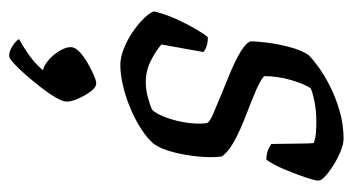

<svg xmlns="http://www.w3.org/2000/svg" viewBox="-200 -340 789 430"><g transform="rotate(90 195.0 -125.5)"><path d="M126 0Q109 0 89 -8Q69 -16 51.5 -28Q34 -40 21.5 -53Q9 -66 6 -75Q12 -101 23.5 -126Q35 -151 46.5 -170.5Q58 -190 64 -196Q71 -196 77 -195Q83 -194 88.5 -191.5Q94 -189 97 -186Q94 -169 89.5 -144Q85 -119 80 -92Q95 -79 117 -68Q139 -57 164 -57Q181 -57 198 -61.5Q215 -66 226 -71Q234 -79 240.5 -94.5Q247 -110 251.5 -129Q256 -148 257 -165.5Q258 -183 256 -194Q254 -200 235.5 -208Q217 -216 191 -226.5Q165 -237 139 -248Q113 -259 94.5 -270.5Q76 -282 73 -292Q73 -304 76 -328.5Q79 -353 86 -379.5Q93 -406 104 -422Q112 -430 129.5 -443Q147 -456 172.5 -469Q198 -482 228.5 -491Q259 -500 292 -500Q302 -500 317.5 -494Q333 -488 348.5 -478.5Q364 -469 374.5 -459.5Q385 -450 385 -444Q385 -436 377 -412.5Q369 -389 358.5 -364.5Q348 -340 338 -327Q331 -327 324 -328.5Q317 -330 311.5 -333Q306 -336 303 -338Q303 -351 302.5 -368.5Q302 -386 302 -403.5Q302 -421 301 -433Q291 -437 278 -438Q265 -439 253 -439Q228 -439 206.5 -434.5Q185 -430 178 -426Q168 -411 159.5 -381.5Q151 -352 151 -322Q161 -313 186 -302.5Q211 -292 241 -280.5Q271 -269 296 -255.5Q321 -242 331 -227Q334 -204 331 -174Q328 -144 321 -117.5Q314 -91 303 -75Q290 -60 269 -46.5Q248 -33 223 -22.5Q198 -12 172.5 -6Q147 0 126 0ZM106 249Q95 249 83.5 241.5Q72 234 68 227Q84 218 99.5 207.5Q115 197 127.5 184.5Q140 172 147 161L143 174Q132 174 118.5 163.5Q105 153 95.5 138Q86 123 86 111Q86 102 95.5 92.5Q105 83 119.5 74.5Q134 66 147.5 60Q161 54 167 54Q176 54 185 66Q194 78 201 93.5Q208 109 208 120Q208 129 199 144.5Q190 160 176 178Q162 196 148 212Q134 228 122.5 238.5Q111 249 106 249Z"/></g></svg>

Font: Texturina Medium 12pt Light
Style: Italic
Weight: 300
Italic angle: -11°
Version: Version 1.002